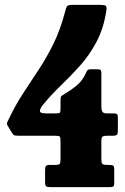

<svg xmlns="http://www.w3.org/2000/svg" viewBox="-20 -770 516 790"><path d="M450 -71.5V-16.5Q450 -5.5 446 -2.8Q442 0 430.5 0H190.5Q175 0 170.2 -3Q165.5 -6 165.5 -22V-70.5Q165.5 -83 169.2 -87.2Q173 -91.5 185.5 -91.5H208Q222 -91.5 225.5 -95.5Q229 -99.5 229 -114V-187Q229 -205 225.8 -208.2Q222.5 -211.5 204.5 -211.5H55Q40 -211.5 36.2 -214.8Q32.5 -218 27.5 -226.5L12.5 -251Q7.5 -259 8.8 -263.8Q10 -268.5 14.5 -277Q43 -337 75.5 -386.5Q108 -436 140.2 -485Q172.5 -534 200.5 -591Q228.5 -648 248 -722.5Q251.5 -737 255.2 -743.5Q259 -750 278.5 -750H391.5Q410.5 -750 415.2 -746Q420 -742 417.5 -725.5Q406 -652 377 -597.5Q348 -543 309.5 -500Q271 -457 230.2 -418Q189.5 -379 154.5 -336Q145.5 -324.5 144.2 -314Q143 -303.5 170.5 -303.5H212.5Q224.5 -303.5 226.8 -307.2Q229 -311 229 -323V-356.5Q229 -372.5 233.2 -375.5Q237.5 -378.5 247.5 -384.5Q270.5 -398 294.8 -417.5Q319 -437 333.5 -469.5Q336.5 -477 339.8 -481Q343 -485 354 -485H379Q390 -485 393.5 -482.5Q397 -480 397 -469V-330.5Q397 -317.5 401.2 -310.5Q405.5 -303.5 419.5 -303.5H447.5Q459 -303.5 462 -299.8Q465 -296 465 -284.5V-236Q465 -221 461.8 -216.2Q458.5 -211.5 443 -211.5H421.5Q407 -211.5 402 -207.8Q397 -204 397 -189V-115.5Q397 -100 401 -95.8Q405 -91.5 421 -91.5H429Q442 -91.5 446 -88.2Q450 -85 450 -71.5Z"/></svg>

Font: Besley* Condensed Heavy
Style: Regular
Weight: 800
Width: 3
Designer: Owen Earl
Foundry: indestructible type*
Version: Version 3.000; ttfautohint (v1.8.3)